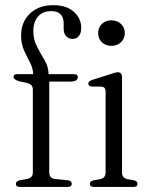

<svg xmlns="http://www.w3.org/2000/svg" viewBox="-20 -740 590 760"><path d="M175 -57.5Q175 -34 198 -31.5L248 -26.5Q264 -24.5 264 -12.5Q264 0 247.5 0H59Q43 0 43 -12Q43 -23 58.5 -26.5L87 -31.5Q110 -36 110 -57V-384.5Q110 -395.5 105.2 -401.5Q100.5 -407.5 87.5 -411.5L55 -418.5Q33.5 -425.5 33.5 -435.5Q33.5 -446.5 47.5 -446.5H111.5Q110.5 -470 98.8 -492.5Q87 -515 75.2 -540.5Q63.5 -566 63.5 -599.5Q63.5 -652.5 98.2 -686Q133 -719.5 191 -719.5Q244 -719.5 272.8 -693Q301.5 -666.5 301.5 -630Q301.5 -608.5 292 -597.2Q282.5 -586 267.5 -586Q251.5 -586 241.8 -596.8Q232 -607.5 232 -627V-646.5Q232 -696 182.5 -696Q149.5 -696 130.8 -675Q112 -654 112 -617Q112 -582.5 127 -554.2Q142 -526 157 -500.5Q172 -475 172 -449V-446.5H271.5Q288 -446.5 288 -435Q288 -417 258 -417H175ZM420.5 -558.5Q398 -558.5 383.2 -572.8Q368.5 -587 368.5 -609Q368.5 -631 383.2 -645.2Q398 -659.5 420.5 -659.5Q444 -659.5 459 -645.2Q474 -631 474 -609Q474 -587.5 459 -573Q444 -558.5 420.5 -558.5ZM463 -435.5V-57.5Q463 -35.5 484 -31L510 -26.5Q524.5 -22.5 524.5 -12.5Q524.5 0 508 0H351.5Q335.5 0 335.5 -12.5Q335.5 -22 349.5 -26L377 -31Q398 -36 398 -57V-377.5Q398 -395.5 382.5 -397L342.5 -397.5Q329.5 -399.5 329.5 -409Q329.5 -418.5 344.5 -423.5L417 -446.5Q438 -454 445.5 -454Q463 -454 463 -435.5Z"/></svg>

Font: Fraunces 72pt S050 Light
Style: Regular
Weight: 300
Version: Version 1.000; ttfautohint (v1.8.3)